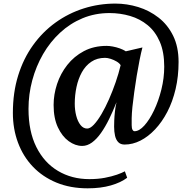

<svg xmlns="http://www.w3.org/2000/svg" viewBox="-20 -774 1024 1044"><path d="M50 -160Q50 -271 78.8 -363.5Q107.5 -456 159.8 -528.5Q212 -601 282.2 -651.5Q352.5 -702 435.2 -728.2Q518 -754.5 607.5 -754.5Q670 -754.5 731.2 -735.8Q792.5 -717 842.2 -678.2Q892 -639.5 921.5 -579.5Q951 -519.5 951 -437Q951 -358.5 934.8 -289.8Q918.5 -221 889.8 -165.8Q861 -110.5 823.5 -70.8Q786 -31 743.8 -9.5Q701.5 12 657.5 12Q635.5 12 623 -1Q610.5 -14 605.5 -36Q600.5 -58 600.5 -85.5Q600.5 -97 601.2 -118.5Q602 -140 604.8 -166.2Q607.5 -192.5 613.5 -218Q594.5 -170 573.5 -127Q552.5 -84 529.2 -51Q506 -18 480.2 0.8Q454.5 19.5 427 19.5Q389.5 19.5 353.8 -6.2Q318 -32 294.8 -81.5Q271.5 -131 271.5 -203Q271.5 -260 290.2 -317Q309 -374 345.8 -420.8Q382.5 -467.5 436.2 -496Q490 -524.5 560 -524.5Q574.5 -524.5 593.5 -521Q612.5 -517.5 631.5 -510.8Q650.5 -504 664 -495L754.5 -516Q747 -488 739 -447.8Q731 -407.5 723.5 -362.5Q716 -317.5 710 -273.2Q704 -229 700 -192.5Q696.5 -156 696 -132Q695.5 -108 696 -93.5Q696 -76.5 700.5 -68.5Q705 -60.5 711.5 -60.5Q737 -60.5 765 -91.5Q793 -122.5 817.5 -173.8Q842 -225 857.5 -287.2Q873 -349.5 873 -411.5Q873 -491.5 848.8 -547.2Q824.5 -603 782.8 -637.2Q741 -671.5 687.5 -687.2Q634 -703 575.5 -703Q497 -703 429 -674.8Q361 -646.5 306.8 -596.2Q252.5 -546 214.2 -479.8Q176 -413.5 155.5 -337.5Q135 -261.5 135 -182Q135 -60 177.5 25.2Q220 110.5 295 155.2Q370 200 466 200Q512 200 550 192.8Q588 185.5 615.8 175.8Q643.5 166 659 157.5L671.5 192.5Q637.5 218.5 582.8 234.2Q528 250 456.5 250Q362.5 250 287.2 219Q212 188 159 132.5Q106 77 78 2Q50 -73 50 -160ZM386.5 -210.5Q386.5 -175.5 394.5 -144.5Q402.5 -113.5 417.8 -94.2Q433 -75 454 -75Q470.5 -75 490.5 -96.2Q510.5 -117.5 531.8 -153.5Q553 -189.5 572.8 -234.5Q592.5 -279.5 609 -327.2Q625.5 -375 636 -419.5Q629.5 -430.5 614.2 -439.5Q599 -448.5 581.8 -454Q564.5 -459.5 551.5 -459.5Q508 -459.5 476.5 -438.2Q445 -417 425.2 -381.2Q405.5 -345.5 396 -301Q386.5 -256.5 386.5 -210.5Z"/></svg>

Font: Merriweather 24pt
Style: Bold Italic
Weight: 700
Italic angle: -7.8°
Designer: Eben Sorkin
Foundry: Eben Sorkin
Version: Version 2.101